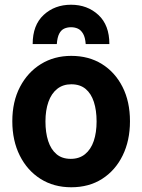

<svg xmlns="http://www.w3.org/2000/svg" viewBox="-20 -776 600 811"><path d="M281 15Q207 15 151 -20.5Q95 -56 63.5 -119Q32 -182 32 -264Q32 -347 64.5 -409Q97 -471 153 -505.5Q209 -540 281 -540Q355 -540 410.5 -505.5Q466 -471 497.5 -409Q529 -347 529 -264Q529 -182 498 -119Q467 -56 411.5 -20.5Q356 15 281 15ZM279 -105Q315 -105 339.5 -125Q364 -145 376 -180.5Q388 -216 388 -263Q388 -310 376.5 -345.5Q365 -381 341.5 -400.5Q318 -420 281 -420Q246 -420 221.5 -400.5Q197 -381 184.5 -345.5Q172 -310 172 -263Q172 -216 183.5 -180.5Q195 -145 218.5 -125Q242 -105 279 -105ZM118 -590Q118 -670 164.5 -713Q211 -756 280 -756Q349 -756 395.5 -713Q442 -670 442 -590H342Q340 -618 331 -633.5Q322 -649 309 -655Q296 -661 280 -661Q264 -661 251 -655Q238 -649 230 -633.5Q222 -618 220 -590Z"/></svg>

Font: Ubuntu Sans Mono
Style: Bold
Weight: 700
Monospace: yes
Designer: Dalton Maag Ltd
Foundry: Dalton Maag Ltd
Version: Version 1.006